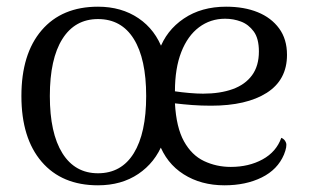

<svg xmlns="http://www.w3.org/2000/svg" viewBox="-20 -541 924 574"><path d="M273 13Q165 13 104.5 -57.5Q44 -128 44 -254Q44 -380 104.5 -450.5Q165 -521 273 -521Q343 -521 394 -486.5Q445 -452 467 -390L456 -391Q477 -450 529.5 -485.5Q582 -521 656 -521Q710 -521 750.5 -504.5Q791 -488 814.5 -456Q838 -424 838 -377Q838 -302 777.5 -263.5Q717 -225 611 -225Q581 -225 554.5 -227Q528 -229 503 -232Q507 -160 530 -118.5Q553 -77 590 -59.5Q627 -42 670 -42Q724 -42 765 -64.5Q806 -87 821 -129Q831 -125 835 -114.5Q839 -104 829 -79Q810 -34 762.5 -10.5Q715 13 651 13Q581 13 529 -20Q477 -53 455 -114H467Q444 -55 393.5 -21Q343 13 273 13ZM273 -23Q343 -23 380 -83Q417 -143 417 -254Q417 -365 380 -424.5Q343 -484 273 -484Q204 -484 166.5 -424.5Q129 -365 129 -254Q129 -143 166.5 -83Q204 -23 273 -23ZM503 -268Q523 -265 546 -263Q569 -261 587 -261Q638 -261 675.5 -274.5Q713 -288 733.5 -316Q754 -344 754 -387Q754 -426 738.5 -447Q723 -468 700.5 -476.5Q678 -485 653 -485Q609 -485 575 -459.5Q541 -434 522 -385.5Q503 -337 503 -268Z"/></svg>

Font: Arima Thin
Style: Regular
Weight: 400
Version: Version 1.100